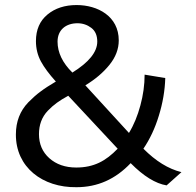

<svg xmlns="http://www.w3.org/2000/svg" viewBox="-20 -741 790 772"><path d="M271 -449.2C231.4 -488.3 211.4 -529.8 211.4 -573.7C211.4 -620.6 244.6 -647.5 291.5 -647.5C312.5 -647.5 331.1 -641.1 347.2 -628.9C363.3 -616.7 371.1 -598.1 371.1 -573.7C371.1 -532.2 337.9 -490.7 271 -449.2ZM286.6 -67.4C242.2 -67.4 206.1 -80.1 178.2 -105C150.4 -129.9 136.7 -162.1 136.7 -201.7C136.7 -239.3 148.4 -270.5 171.9 -295.4C195.8 -320.3 217.8 -335.9 254.4 -356L453.1 -143.1C405.8 -93.8 357.4 -67.4 286.6 -67.4ZM287.6 11.7C372.1 11.7 444.3 -20.5 505.4 -85C557.1 -32.7 605.5 -2.9 649.9 4.4L709.5 -48.8C656.7 -62 606 -93.3 556.6 -143.1C582.5 -181.2 603.5 -225.6 618.7 -275.9C634.3 -326.2 643.1 -377 644.5 -427.2L561.5 -440.9C561.5 -399.9 555.7 -358.4 544.4 -316.9C533.2 -275.4 518.1 -238.3 498.5 -206.5L323.2 -397.9C362.8 -421.9 395 -449.2 419.9 -480C444.8 -510.7 457.5 -543.5 457.5 -578.6C457.5 -675.8 372.6 -720.7 288.1 -720.7C240.7 -720.7 201.7 -708 170.9 -682.6C140.1 -657.2 124.5 -621.6 124.5 -575.7C124.5 -545.9 131.3 -518.6 144.5 -494.1C157.7 -469.7 177.7 -442.9 204.6 -413.1C179.7 -398.4 159.2 -385.3 143.1 -373C127 -361.3 110.8 -346.7 93.8 -329.6C60.5 -294.9 43.9 -252 43.9 -200.7C43 -68.8 150.9 13.7 287.6 11.7Z"/></svg>

Font: Ride
Style: Regular
Weight: 400
Version: Version 3.000